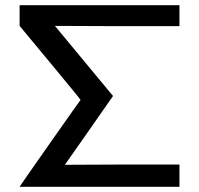

<svg xmlns="http://www.w3.org/2000/svg" viewBox="-20 -714 762 734"><path d="M55 0Q61 -10 173 -169.5Q285 -329 288 -332Q288 -334 172 -474L55 -615V-694H666V-614H428L190 -615L412 -347L322 -218Q240 -101 228 -84L447 -85H666V0Z"/></svg>

Font: MathJax_SansSerif
Style: Regular
Weight: 400
Version: Version 1.1